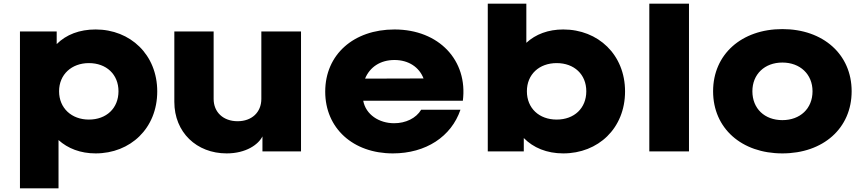

<svg xmlns="http://www.w3.org/2000/svg" viewBox="-20 -820 4677 1040"><path d="M300 -325.7C300 -416.8 368.3 -478.2 461.4 -478.2C556.4 -478.2 621.8 -416.8 621.8 -325.7C621.8 -233.7 556.4 -172.3 461.4 -172.3C368.3 -172.3 300 -233.7 300 -325.7ZM88.1 200H297V-61.4C347.5 -15.8 415.8 10.9 498 10.9C686.1 10.9 831.7 -124.8 831.7 -324.8C831.7 -523.8 686.1 -660.4 498 -660.4C410.9 -660.4 338.6 -632.7 287.1 -581.2V-649.5H88.1Z M1610.5 -649.5H1395.6V-284.2C1395.6 -211.9 1344.1 -163.4 1266.9 -163.4C1189.7 -163.4 1137.2 -211.9 1137.2 -284.2V-649.5H924.3V-268.3C924.3 -103 1045.1 10.9 1207.5 10.9C1313.4 10.9 1379.8 -37.6 1401.6 -81.2V0H1610.5Z M1957.4 -394.1C1983.1 -456.4 2039.6 -495 2116.8 -495C2193 -495 2250.5 -456.4 2274.2 -395ZM2107.9 10.9C2287.1 10.9 2424.7 -80.2 2474.2 -225.7H2261.4C2233.6 -179.2 2177.2 -152.5 2114.8 -152.5C2033.6 -152.5 1961.4 -199 1947.5 -274.3H2487.1C2514.8 -492.1 2358.4 -660.4 2116.8 -660.4C1896 -660.4 1741.6 -524.8 1741.6 -323.8C1741.6 -124.8 1893 10.9 2107.9 10.9Z M2834 -325.7C2834 -416.8 2900.3 -478.2 2995.4 -478.2C3090.4 -478.2 3155.8 -416.8 3155.8 -325.7C3155.8 -233.7 3090.4 -172.3 2995.4 -172.3C2900.3 -172.3 2834 -233.7 2834 -325.7ZM3031 10.9C3220.1 10.9 3365.7 -124.8 3365.7 -324.8C3365.7 -523.8 3220.1 -660.4 3031 -660.4C2949.8 -660.4 2881.5 -634.7 2831 -588.1V-800H2622.1V0H2817.2V-72.3C2868.7 -19.8 2941.9 10.9 3031 10.9Z M3497.1 0H3712V-800H3497.1Z M4055.4 -325.7C4055.4 -417.8 4121.8 -481.2 4217.8 -481.2C4313.9 -481.2 4381.2 -417.8 4381.2 -325.7C4381.2 -231.7 4313.9 -169.3 4217.8 -169.3C4121.8 -169.3 4055.4 -231.7 4055.4 -325.7ZM4217.8 10.9C4438.6 10.9 4593.1 -124.8 4593.1 -325.7C4593.1 -525.7 4438.6 -662.4 4217.8 -662.4C3997 -662.4 3842.6 -525.7 3842.6 -325.7C3842.6 -124.8 3997 10.9 4217.8 10.9Z"/></svg>

Font: Calandify
Style: Semi Bold
Weight: 700
Designer: Brittany Allen
Foundry: Brittany Allen
Version: Version 1.0; ttfautohint (v1.8.4.7-5d5b)